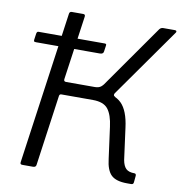

<svg xmlns="http://www.w3.org/2000/svg" viewBox="-82 -819 847 895"><g transform="rotate(10 341.0 -371.0)"><path d="M370 -615 366 -587Q365 -574 348 -574H46Q38 -574 36.5 -577Q35 -580 36 -586L40 -614Q42 -624 49 -624H363Q372 -624 370 -615ZM83 0Q76 0 74 -3Q72 -6 73 -12L174 -730Q175 -742 186 -742H240Q251 -742 249 -730L206 -427Q205 -416 216 -416H366L381 -401Q449 -400 482.5 -366.5Q516 -333 526 -254L546 -105Q551 -77 564 -64.5Q577 -52 604 -52Q612 -52 612 -42L609 -10Q608 0 598 0H578Q526 0 503 -22Q480 -44 474 -98L454 -246Q447 -301 426 -328Q405 -355 354 -355H204Q197 -355 195 -347L148 -12Q147 0 133 0ZM347 -380 352 -416Q371 -416 381.5 -424.5Q392 -433 403 -451L601 -733Q608 -742 619 -742H674Q680 -742 681.5 -738.5Q683 -735 680 -731L450 -405Q446 -400 446.5 -395Q447 -390 454 -387Z"/></g></svg>

Font: Libre Franklin Light
Style: Italic
Weight: 300
Italic angle: -8°
Designer: Pablo Impallari, Rodrigo Fuenzalida, Nhung Nguyen
Foundry: Impallari Type
Version: Version 3.000